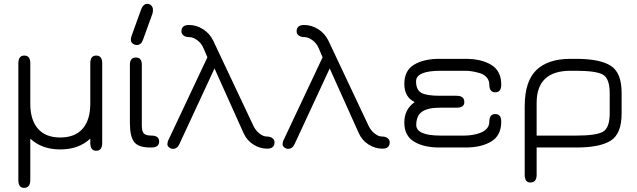

<svg xmlns="http://www.w3.org/2000/svg" viewBox="-20 -749 3237 975"><path d="M438.5 -427.7Q438.5 -466.8 468.8 -466.8Q499 -466.8 499 -427.7V-23.4Q499 16.6 468.8 16.6Q438.5 16.6 438.5 -23.4V-44.9Q379.9 9.8 286.1 9.8Q192.4 9.8 133.8 -44.9V165Q133.8 205.1 101.6 205.1Q73.2 205.1 73.2 165V-427.7Q73.2 -466.8 103.5 -466.8Q133.8 -466.8 133.8 -427.7V-222.7Q133.8 -139.6 172.9 -95.2Q211.9 -50.8 286.1 -50.8Q360.4 -50.8 399.4 -95.2Q438.5 -139.6 438.5 -222.7Z M728.5 -729.5Q741.2 -729.5 749 -720.2Q756.8 -710.9 756.8 -699.2Q756.8 -687.5 753.9 -678.7L706.1 -546.9Q697.3 -520.5 674.8 -520.5Q662.1 -520.5 653.3 -528.3Q644.5 -535.2 644.5 -546.9Q644.5 -558.6 648.4 -567.4L696.3 -700.2Q707 -729.5 728.5 -729.5ZM749 0H742.2Q682.6 0 661.1 -28.3Q639.6 -56.6 639.6 -125V-419.9Q639.6 -457 669.9 -457Q700.2 -457 700.2 -419.9V-111.3Q700.2 -82 710.4 -71.3Q720.7 -60.5 749 -60.5Q788.1 -60.5 788.1 -30.3Q788.1 0 749 0Z M1216.8 -73.2 1069.3 -401.4 890.6 -16.6Q879.9 6.8 858.4 6.8Q847.7 6.8 838.9 -0.5Q830.1 -7.8 830.1 -15.6Q830.1 -23.4 833 -33.2L1033.2 -458L1012.7 -505.9Q1002 -530.3 981 -545.4Q960 -560.5 941.4 -560.5Q922.9 -560.5 912.1 -568.8Q901.4 -577.1 901.4 -589.8Q901.4 -622.1 939.5 -622.1Q977.5 -622.1 1011.2 -600.6Q1044.9 -579.1 1062.5 -543L1267.6 -108.4Q1279.3 -85 1298.3 -70.3Q1317.4 -55.7 1335 -55.7Q1352.5 -55.7 1363.3 -47.4Q1374 -39.1 1374 -26.4Q1374 5.9 1336.9 5.9Q1299.8 5.9 1266.6 -15.1Q1233.4 -36.1 1216.8 -73.2Z M1801.8 -73.2 1654.3 -401.4 1475.6 -16.6Q1464.8 6.8 1443.4 6.8Q1432.6 6.8 1423.8 -0.5Q1415 -7.8 1415 -15.6Q1415 -23.4 1418 -33.2L1618.2 -458L1597.7 -505.9Q1586.9 -530.3 1565.9 -545.4Q1544.9 -560.5 1526.4 -560.5Q1507.8 -560.5 1497.1 -568.8Q1486.3 -577.1 1486.3 -589.8Q1486.3 -622.1 1524.4 -622.1Q1562.5 -622.1 1596.2 -600.6Q1629.9 -579.1 1647.5 -543L1852.5 -108.4Q1864.3 -85 1883.3 -70.3Q1902.3 -55.7 1919.9 -55.7Q1937.5 -55.7 1948.2 -47.4Q1959 -39.1 1959 -26.4Q1959 5.9 1921.9 5.9Q1884.8 5.9 1851.6 -15.1Q1818.4 -36.1 1801.8 -73.2Z M2297.9 -202.1H2213.9Q2152.3 -202.1 2123 -181.6Q2093.8 -161.1 2093.8 -114.3Q2093.8 -60.5 2217.8 -60.5H2337.9Q2371.1 -60.5 2403.3 -69.3Q2464.8 -85.9 2464.8 -130.9Q2464.8 -169.9 2495.1 -169.9Q2525.4 -169.9 2525.4 -130.9Q2525.4 -61.5 2475.1 -30.8Q2424.8 0 2344.7 0H2210.9Q2131.8 0 2082.5 -29.8Q2033.2 -59.6 2033.2 -127Q2033.2 -194.3 2085.9 -230.5Q2033.2 -255.9 2033.2 -323.2Q2033.2 -390.6 2082.5 -420.4Q2131.8 -450.2 2210.9 -450.2H2344.7Q2424.8 -450.2 2475.1 -419.4Q2525.4 -388.7 2525.4 -319.3Q2525.4 -280.3 2495.1 -280.3Q2464.8 -280.3 2464.8 -319.3Q2464.8 -341.8 2450.2 -357.4Q2435.5 -373 2412.1 -378.9Q2374 -389.6 2342.8 -389.6Q2339.8 -389.6 2337.9 -389.6H2217.8Q2092.8 -389.6 2092.8 -335.9Q2092.8 -293 2119.1 -277.8Q2145.5 -262.7 2213.9 -262.7H2297.9Q2337.9 -262.7 2337.9 -230.5Q2337.9 -202.1 2297.9 -202.1Z M3076.2 -275.4Q3076.2 -350.6 3041.5 -370.1Q3006.8 -389.6 2905.3 -389.6H2877Q2705.1 -389.6 2705.1 -226.6V-60.5H2907.2Q3007.8 -60.5 3042 -80.1Q3076.2 -99.6 3076.2 -174.8ZM2877 -450.2H2905.3Q3026.4 -450.2 3081.5 -415Q3136.7 -379.9 3136.7 -277.3V-172.9Q3136.7 -70.3 3082 -35.2Q3027.3 0 2907.2 0H2705.1V138.7Q2705.1 177.7 2672.9 177.7Q2644.5 177.7 2644.5 138.7V-209Q2644.5 -335.9 2703.6 -393.1Q2762.7 -450.2 2877 -450.2Z"/></svg>

Font: Jura
Style: Medium
Weight: 500
Version: Version 2.6.1